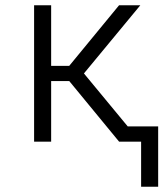

<svg xmlns="http://www.w3.org/2000/svg" viewBox="-20 -540 640 732"><path d="M518 172V0H434L244 -231H175V0H110V-520H175V-289H244L434 -520H515L300 -260L467 -58H583V172Z"/></svg>

Font: Iosevka Custom Light Extended
Style: Regular
Weight: 300
Width: 7
Monospace: yes
Designer: Belleve Invis
Foundry: Belleve Invis
Version: Version 11.2.4; ttfautohint (v1.8.4)